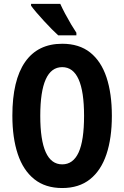

<svg xmlns="http://www.w3.org/2000/svg" viewBox="-20 -948 633 978"><path d="M549.8 -357.9Q549.8 -244.6 522.2 -162.1Q494.6 -79.6 438.5 -34.9Q382.3 9.8 296.9 9.8Q210.9 9.8 154.5 -35.4Q98.1 -80.6 70.6 -163.1Q43 -245.6 43 -358.9Q43 -539.1 107.7 -632.1Q172.4 -725.1 296.9 -725.1Q383.3 -725.1 439.2 -680.7Q495.1 -636.2 522.5 -554Q549.8 -471.7 549.8 -357.9ZM185.1 -357.9Q185.1 -110.8 296.9 -110.8Q352.5 -110.8 380.4 -171.4Q408.2 -231.9 408.2 -357.9Q408.2 -606 296.9 -606Q185.1 -606 185.1 -357.9ZM287.1 -928.2Q296.4 -907.2 311.5 -878.7Q326.7 -850.1 342.5 -823.5Q358.4 -796.9 369.1 -781.2V-768.1H276.4Q263.2 -779.8 243.9 -799.3Q224.6 -818.8 203.9 -841.3Q183.1 -863.8 165.5 -884.5Q147.9 -905.3 138.2 -918.9V-928.2Z"/></svg>

Font: Open Sans Condensed
Style: Bold
Weight: 700
Width: 3
Designer: Monotype Design Team
Foundry: Monotype Imaging Inc.
Version: Version 3.003; ttfautohint (v1.8.4)